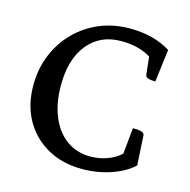

<svg xmlns="http://www.w3.org/2000/svg" viewBox="-100 -753 857 864"><g transform="rotate(15 329.0 -321.5)"><path d="M356 12Q264 12 194.5 -27Q125 -66 86 -135Q47 -204 47 -296Q47 -373 74 -438.5Q101 -504 149 -552.5Q197 -601 261.5 -628Q326 -655 403 -655Q513 -655 592 -606L573 -454Q528 -454 526 -472L517 -555Q461 -590 379 -590Q281 -590 224 -520Q167 -450 167 -328Q167 -245 193 -182.5Q219 -120 266.5 -86Q314 -52 377 -52Q418 -52 455 -65.5Q492 -79 518 -103L530 -225Q556 -225 568 -221.5Q580 -218 584 -209L592 -68Q553 -31 489 -9.5Q425 12 356 12Z"/></g></svg>

Font: Petrona SemiBold
Style: Regular
Weight: 600
Designer: Ringo R. Seeber
Foundry: Ringo R. Seeber
Version: Version 2.001; ttfautohint (v1.8.3)